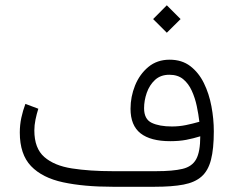

<svg xmlns="http://www.w3.org/2000/svg" viewBox="-20 -714 892 734"><path d="M617.7 -693.8 670.4 -641.1 617.7 -588.9 565.4 -641.1ZM745.6 -192.9Q718.8 -184.6 691.7 -179.4Q664.6 -174.3 630.9 -174.3Q555.7 -174.3 517.3 -204.3Q479 -234.4 479 -298.3Q479 -344.2 496.3 -387.2Q513.7 -430.2 547.1 -458Q580.6 -485.8 628.4 -485.8Q675.3 -485.8 707.5 -461.2Q739.7 -436.5 759.5 -396.2Q779.3 -356 788.3 -307.6Q797.4 -259.3 797.4 -211.9Q797.4 -145 786.6 -103.3Q775.9 -61.5 750.5 -39.1Q725.1 -16.6 681.4 -8.3Q637.7 0 571.8 0H410.2Q300.8 0 221.2 -17.1Q141.6 -34.2 98.6 -79.1Q55.7 -124 55.7 -207.5Q55.7 -236.3 61.5 -263.7Q67.4 -291 77.1 -316.9L126.5 -298.3Q120.1 -278.3 115.7 -256.8Q111.3 -235.4 111.3 -215.3Q111.3 -147 149.4 -113.8Q187.5 -80.6 255.1 -70.1Q322.8 -59.6 410.2 -59.6H577.6Q641.1 -59.6 677.7 -68.4Q714.4 -77.1 730 -105.5Q745.6 -133.8 745.6 -192.9ZM637.2 -230.5Q664.6 -230.5 690.7 -235.8Q716.8 -241.2 742.2 -248.5Q738.8 -277.3 732.2 -308.6Q725.6 -339.8 713.1 -367.2Q700.7 -394.5 680.2 -411.4Q659.7 -428.2 627.4 -428.2Q593.8 -428.2 572.5 -408.4Q551.3 -388.7 541 -359.1Q530.8 -329.6 530.8 -300.3Q530.8 -258.3 560.1 -244.4Q589.4 -230.5 637.2 -230.5Z"/></svg>

Font: Vazirmatn FD NL ExtraLight
Style: Regular
Weight: 200
Designer: Saber Rastikerdar
Foundry: Saber Rastikerdar
Version: Version 33.003